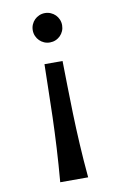

<svg xmlns="http://www.w3.org/2000/svg" viewBox="-85 -593 543 843"><g transform="rotate(-10 186.5 -171.5)"><path d="M110.8 -477.5Q110.8 -491.2 116 -503.2Q121.1 -515.1 129.9 -523.9Q138.7 -532.7 150.6 -537.8Q162.6 -543 176.3 -543Q189.9 -543 201.9 -537.8Q213.9 -532.7 222.7 -523.9Q231.4 -515.1 236.6 -503.2Q241.7 -491.2 241.7 -477.5Q241.7 -463.9 236.6 -451.9Q231.4 -439.9 222.7 -431.2Q213.9 -422.4 201.9 -417.2Q189.9 -412.1 176.3 -412.1Q162.6 -412.1 150.6 -417.2Q138.7 -422.4 129.9 -431.2Q121.1 -439.9 116 -451.9Q110.8 -463.9 110.8 -477.5ZM216.3 -322.3Q217.3 -269 218.3 -210.7Q219.2 -152.3 221.2 -87.4Q223.1 -22.5 227.1 49.1Q231 120.6 238.3 200.2H113.8Q120.6 120.6 124.5 49.1Q128.4 -22.5 130.4 -87.4Q132.3 -152.3 133.3 -210.7Q134.3 -269 135.7 -322.3Z"/></g></svg>

Font: Andika Afr
Style: Regular
Weight: 400
Designer: Victor Gaultney, Annie Olsen, Julie Remington, Don Collingsworth, Eric Hays, Becca Hirsbrunner
Foundry: SIL International
Version: Version 5.000